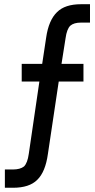

<svg xmlns="http://www.w3.org/2000/svg" viewBox="-20 -720 446 902"><path d="M41 76.2Q74.7 76.2 92.8 62Q109.4 45.4 115.2 2.9L165 -336.9H82V-419.9H178.2L196.8 -543Q208.5 -625 248 -663.1Q285.2 -700.2 360.8 -700.2H402.8V-613.8H359.9Q327.1 -613.8 310.1 -599.1Q293.9 -583 288.1 -541L269 -419.9H372.1V-336.9H255.9L205.1 2.9Q193.4 87.9 154.8 125Q117.7 162.1 41 162.1H2.9V76.2Z"/></svg>

Font: D-DIN-PRO Medium
Style: Regular
Weight: 500
Designer: datto
Foundry: CyberFei
Version: Version 1.000;hotconv 1.0.109;makeotfexe 2.5.65596